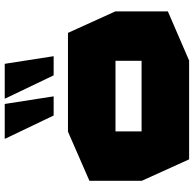

<svg xmlns="http://www.w3.org/2000/svg" viewBox="-24 -816 839 832"><g transform="rotate(-90 396.0 -399.5)"><path d="M243 -319V-525H670L763 -320V-319ZM122 0 29 -205V-206H549V0ZM29 -206V-432L242 -525H243V-206ZM549 0V-319H763V-92L550 0ZM486 -587 385 -798V-799H536L569 -587ZM312 -587 211 -798V-799H362L395 -587Z"/></g></svg>

Font: Foldit ExtraBold
Style: Regular
Weight: 800
Version: Version 1.003